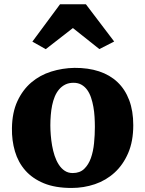

<svg xmlns="http://www.w3.org/2000/svg" viewBox="-20 -887 692 918"><path d="M134.8 -688 267.1 -866.7H390.6L525.9 -688.5L455.1 -652.3L328.6 -752.9L198.7 -651.9ZM37.1 -273.9Q38.1 -349.1 63.2 -403.3Q88.4 -457.5 129.6 -492.7Q170.9 -527.8 224.6 -544.7Q278.3 -561.5 335.9 -562.5Q401.4 -563 453.4 -545.9Q505.4 -528.8 541.7 -494.4Q578.1 -460 597.7 -408.2Q617.2 -356.4 617.2 -288.6Q617.2 -211.4 592.8 -155Q568.4 -98.6 527.6 -61.5Q486.8 -24.4 433.6 -6.3Q380.4 11.7 322.3 11.7Q244.1 11.7 189.7 -10.7Q135.3 -33.2 101.1 -72Q66.9 -110.8 51.5 -163.1Q36.1 -215.3 37.1 -273.9ZM327.6 -59.6Q361.8 -59.6 382.6 -79.6Q403.3 -99.6 414.6 -131.3Q425.8 -163.1 429.7 -202.4Q433.6 -241.7 433.6 -280.3Q433.6 -303.2 432.1 -327.9Q430.7 -352.5 426.5 -376Q422.4 -399.4 415.3 -420.4Q408.2 -441.4 397 -457Q385.7 -472.7 369.6 -481.9Q353.5 -491.2 331.5 -491.2Q309.1 -491.2 292 -482.7Q274.9 -474.1 262.5 -459.5Q250 -444.8 241.9 -425.3Q233.9 -405.8 229.2 -383.1Q224.6 -360.4 222.7 -335.9Q220.7 -311.5 220.7 -287.6Q220.7 -266.6 222.7 -241.7Q224.6 -216.8 229 -191.4Q233.4 -166 241.2 -142.3Q249 -118.7 261 -100.1Q272.9 -81.5 289.3 -70.6Q305.7 -59.6 327.6 -59.6Z"/></svg>

Font: Merriweather
Style: Heavy
Weight: 900
Version: Version 1.003